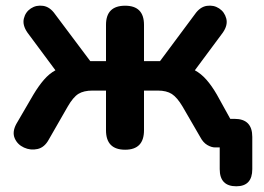

<svg xmlns="http://www.w3.org/2000/svg" viewBox="-20 -516 923 672"><path d="M807 136Q749 136 749 76V0H733Q720 0 705.5 -8.5Q691 -17 681 -36L619 -143Q600 -175 581.5 -187Q563 -199 532 -199H484V-60Q484 8 418 8Q351 8 351 -60V-199H304Q273 -199 254.5 -187.5Q236 -176 217 -143L151 -28Q136 0 111.5 5.5Q87 11 64 0.5Q41 -10 31.5 -32Q22 -54 37 -82L97 -185Q115 -215 133.5 -236.5Q152 -258 174 -270L76 -402Q58 -428 63.5 -451Q69 -474 88 -486.5Q107 -499 131 -495.5Q155 -492 173 -466L296 -302H351V-429Q351 -496 418 -496Q484 -496 484 -429V-302H540L662 -466Q680 -492 704 -495.5Q728 -499 747 -486.5Q766 -474 772 -451Q778 -428 760 -402L662 -270Q684 -258 702.5 -237Q721 -216 739 -185L786 -100H801Q863 -100 863 -37V76Q863 136 807 136Z"/></svg>

Font: Chiron GoRound TC SB
Style: Regular
Weight: 500
Designer: Ryoko NISHIZUKA 西塚涼子 (kana, bopomofo & ideographs); Paul D. Hunt (Latin, Greek & Cyrillic); Sandoll Communications 산돌커뮤니
Foundry: Adobe
Version: Version 1.000;hotconv 1.1.1;makeotfexe 2.6.0